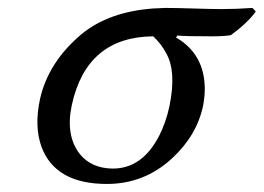

<svg xmlns="http://www.w3.org/2000/svg" viewBox="-20 -452 662 482"><path d="M559.6 -363.8Q543 -360.8 512.2 -360.8Q443.4 -360.8 425.3 -362.8L421.9 -357.9Q492.7 -316.9 494.1 -231Q494.1 -208.5 489.7 -186Q474.1 -111.8 411.6 -54.2Q342.3 9.8 248 9.8Q119.6 9.8 84.5 -82.5Q65.4 -134.3 80.6 -204.1Q101.6 -296.4 184.6 -366.2Q252.9 -422.4 364.3 -430.7Q379.9 -431.6 395 -432.1Q418.5 -432.1 465.3 -430.7Q512.2 -429.2 535.6 -429.2Q574.7 -429.2 613.8 -432.1L622.1 -422.9Q600.6 -393.6 559.6 -363.8ZM263.2 -28.8Q337.4 -28.8 379.9 -111.8Q396.5 -144.5 405.3 -185.1Q423.3 -272 397.5 -317.9Q385.3 -341.3 364.7 -360.8Q197.3 -359.4 160.2 -188Q144 -111.3 180.7 -64.9Q210 -29.3 263.2 -28.8Z"/></svg>

Font: Linux Biolinum Slanted O
Style: Slanted
Weight: 400
Designer: Philipp H. Poll
Foundry: Philipp H. Poll
Version: Version 1.0.4